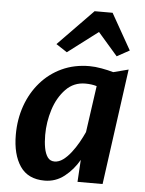

<svg xmlns="http://www.w3.org/2000/svg" viewBox="-57 -878 702 931"><g transform="rotate(5 294.0 -412.0)"><path d="M195 8Q114 8 75.5 -49Q37 -106 37 -202Q37 -277 60.2 -342.8Q83.5 -408.5 126.8 -458.2Q170 -508 230.2 -536Q290.5 -564 364.5 -564Q391.5 -564 423.5 -558.2Q455.5 -552.5 481 -545L554.5 -564L477 0H355L361.5 -107.5Q334 -59 291.5 -25.5Q249 8 195 8ZM235 -88.5Q256.5 -88.5 276.8 -103.5Q297 -118.5 315.2 -142Q333.5 -165.5 348.8 -192.5Q364 -219.5 375 -244L407 -470.5Q382.5 -478 351.5 -478Q295 -478 256.5 -438Q217.5 -397.5 198.2 -336.8Q179 -276 179 -213Q179 -178.5 184.2 -150.2Q189.5 -122 201.5 -105.2Q213.5 -88.5 235 -88.5ZM248.5 -621.5 195 -656.5 365.5 -831.5H453L552 -656.5L491 -623L395.5 -733Z"/></g></svg>

Font: Merriweather Sans SemiBold
Style: Italic
Weight: 600
Italic angle: -7.5°
Designer: Eben Sorkin
Foundry: Eben Sorkin
Version: Version 2.001